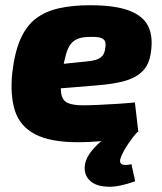

<svg xmlns="http://www.w3.org/2000/svg" viewBox="-20 -531 618 733"><path d="M323 -511Q421 -511 474.5 -490Q528 -469 546.5 -429.5Q565 -390 556 -331Q550 -286 525.5 -260.5Q501 -235 458 -222.5Q415 -210 349 -205L90 -184L102 -275L307 -296Q330 -298 345.5 -302.5Q361 -307 370.5 -317.5Q380 -328 382 -349Q385 -366 380 -375Q375 -384 361.5 -387.5Q348 -391 322 -390Q297 -390 280 -384Q263 -378 251.5 -364.5Q240 -351 232.5 -325.5Q225 -300 218 -259Q209 -203 213.5 -175Q218 -147 238.5 -138Q259 -129 296 -129Q319 -129 354 -130.5Q389 -132 427.5 -134.5Q466 -137 495 -140L508 -28Q475 -14 436 -4.5Q397 5 357 8.5Q317 12 279 12Q172 12 114 -18.5Q56 -49 37 -108.5Q18 -168 27 -254Q36 -332 58.5 -382.5Q81 -433 117.5 -460.5Q154 -488 205.5 -499.5Q257 -511 323 -511ZM430 -36 506 -29Q487 -8 469.5 18Q452 44 442 68Q434 88 443.5 95Q453 102 482 96L496 161Q435 183 394 182Q353 181 330.5 164.5Q308 148 304 122Q300 96 314 69Q326 46 353.5 19.5Q381 -7 430 -36Z"/></svg>

Font: Exo 2 ExtraBold
Style: Italic
Weight: 800
Italic angle: -8°
Designer: Natanael Gama
Foundry: Natanael Gama
Version: Version 2.010